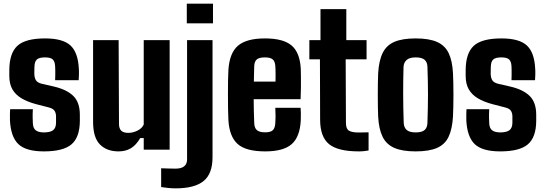

<svg xmlns="http://www.w3.org/2000/svg" viewBox="-20 -820 2986 1052"><path d="M220.5 9.5Q122.5 9.5 80.8 -30.2Q39 -70 34.5 -161Q34 -180 34.5 -197Q35 -214 35.5 -221.5H160Q158.5 -192.5 159 -175.5Q159.5 -158.5 160 -145.5Q161 -117.5 176 -106Q191 -94.5 220.5 -94.5Q255 -94.5 270.8 -106.5Q286.5 -118.5 287 -146.5Q287 -159.5 287 -162.8Q287 -166 287 -168.8Q287 -171.5 287 -184Q286.5 -202 278.2 -213.8Q270 -225.5 248.5 -231L177 -249.5Q130 -262 97.5 -281.5Q65 -301 48 -330.5Q31 -360 31 -404Q31 -413 31 -420.8Q31 -428.5 31 -436Q31.5 -529 75.5 -569.2Q119.5 -609.5 227 -609.5Q324.5 -609.5 366.2 -570.8Q408 -532 412 -442.5Q413 -431.5 412.5 -409.8Q412 -388 411 -380.5H282Q282.5 -391.5 282.8 -406.5Q283 -421.5 282.8 -435.8Q282.5 -450 282 -458Q280.5 -483.5 268.8 -494.5Q257 -505.5 227 -505.5Q195 -505.5 182.5 -494.5Q170 -483.5 169 -458Q169 -455 168.5 -446.5Q168 -438 168 -416.5Q168.5 -393.5 177 -380Q185.5 -366.5 211 -360.5L274.5 -346Q346 -329.5 381.8 -294.2Q417.5 -259 417.5 -191Q417.5 -182.5 417.5 -174.2Q417.5 -166 417.5 -157.5Q417 -68 371.8 -29.2Q326.5 9.5 220.5 9.5Z M629.5 9.5Q565.5 9.5 527.8 -28.2Q490 -66 490 -153V-600H630L632 -141Q632 -116 644.2 -104Q656.5 -92 683 -92Q708 -92 733 -104.2Q758 -116.5 767.5 -137.5V-600H909.5V0H767.5V-63.5H748.5Q725 -24 696.5 -7.2Q668 9.5 629.5 9.5Z M1003.5 -692V-800H1147V-692ZM942 212Q924 212 902.8 210Q881.5 208 863 205V102Q877.5 102.5 901.2 103.2Q925 104 941.5 104Q973.5 104 989.2 91Q1005 78 1005 54V-600H1144.5V41Q1144.5 132.5 1095.2 172.2Q1046 212 942 212Z M1433.5 9.5Q1327.5 9.5 1282.2 -31Q1237 -71.5 1231.5 -161Q1230 -186.5 1229.5 -224.5Q1229 -262.5 1229 -304Q1229 -345.5 1229.5 -381.2Q1230 -417 1231.5 -437Q1237.5 -530 1284.2 -569.8Q1331 -609.5 1431.5 -609.5Q1532.5 -609.5 1578 -570.5Q1623.5 -531.5 1628 -442.5Q1628.5 -430.5 1628.8 -402.2Q1629 -374 1628.8 -340Q1628.5 -306 1627 -276.5H1370Q1370 -245.5 1370.8 -213.2Q1371.5 -181 1373 -145.5Q1374 -118.5 1387.8 -106.8Q1401.5 -95 1433 -95Q1463 -95 1475 -106.8Q1487 -118.5 1488.5 -146.5Q1489.5 -161.5 1489.8 -181.2Q1490 -201 1488.5 -229.5H1627Q1628 -222 1628.5 -199.8Q1629 -177.5 1628 -161Q1623.5 -70 1578.2 -30.2Q1533 9.5 1433.5 9.5ZM1371 -373H1489.5Q1490 -392 1490 -409.5Q1490 -427 1489.5 -440Q1489 -453 1488.5 -458Q1487 -483.5 1474.2 -494.5Q1461.5 -505.5 1431.5 -505.5Q1399.5 -505.5 1386.8 -494.2Q1374 -483 1373 -458Q1372.5 -436 1371.8 -414.8Q1371 -393.5 1371 -373Z M1946 9.5Q1832 9.5 1783.2 -30Q1734.5 -69.5 1734 -163L1733 -495H1675V-600H1736V-770H1877.5V-600H1988.5V-495H1874L1875.5 -146.5Q1875.5 -115 1891.2 -104.5Q1907 -94 1946.5 -94Q1960 -94 1972.2 -94.5Q1984.5 -95 1999.5 -95V4.5Q1987.5 6.5 1974.8 8Q1962 9.5 1946 9.5Z M2257.5 9.5Q2184.5 9.5 2140.8 -9.5Q2097 -28.5 2076.2 -70.8Q2055.5 -113 2052 -182Q2051 -203 2050.5 -234Q2050 -265 2050 -299.8Q2050 -334.5 2050.5 -366Q2051 -397.5 2052 -418.5Q2056 -488.5 2077 -530.5Q2098 -572.5 2141.5 -591Q2185 -609.5 2257.5 -609.5Q2331.5 -609.5 2375 -590Q2418.5 -570.5 2438.5 -528.5Q2458.5 -486.5 2462 -418.5Q2463 -397.5 2463.8 -366Q2464.5 -334.5 2464.5 -300.2Q2464.5 -266 2463.8 -234.8Q2463 -203.5 2462 -182Q2458 -113 2438 -70.8Q2418 -28.5 2374.5 -9.5Q2331 9.5 2257.5 9.5ZM2257.5 -94.5Q2292.5 -94.5 2307 -108Q2321.5 -121.5 2322 -147.5Q2323.5 -191.5 2324.2 -229.8Q2325 -268 2325 -303.8Q2325 -339.5 2324.2 -376Q2323.5 -412.5 2322 -453.5Q2321.5 -479 2306.8 -492.2Q2292 -505.5 2257.5 -505.5Q2223.5 -505.5 2207.8 -491.2Q2192 -477 2191 -453Q2190 -421 2189.5 -384.2Q2189 -347.5 2189 -308Q2189 -268.5 2189.8 -228.2Q2190.5 -188 2192 -147.5Q2193 -121.5 2208.2 -108Q2223.5 -94.5 2257.5 -94.5Z M2721 9.5Q2623 9.5 2581.2 -30.2Q2539.5 -70 2535 -161Q2534.5 -180 2535 -197Q2535.5 -214 2536 -221.5H2660.5Q2659 -192.5 2659.5 -175.5Q2660 -158.5 2660.5 -145.5Q2661.5 -117.5 2676.5 -106Q2691.5 -94.5 2721 -94.5Q2755.5 -94.5 2771.2 -106.5Q2787 -118.5 2787.5 -146.5Q2787.5 -159.5 2787.5 -162.8Q2787.5 -166 2787.5 -168.8Q2787.5 -171.5 2787.5 -184Q2787 -202 2778.8 -213.8Q2770.5 -225.5 2749 -231L2677.5 -249.5Q2630.5 -262 2598 -281.5Q2565.5 -301 2548.5 -330.5Q2531.5 -360 2531.5 -404Q2531.5 -413 2531.5 -420.8Q2531.5 -428.5 2531.5 -436Q2532 -529 2576 -569.2Q2620 -609.5 2727.5 -609.5Q2825 -609.5 2866.8 -570.8Q2908.5 -532 2912.5 -442.5Q2913.5 -431.5 2913 -409.8Q2912.5 -388 2911.5 -380.5H2782.5Q2783 -391.5 2783.2 -406.5Q2783.5 -421.5 2783.2 -435.8Q2783 -450 2782.5 -458Q2781 -483.5 2769.2 -494.5Q2757.5 -505.5 2727.5 -505.5Q2695.5 -505.5 2683 -494.5Q2670.5 -483.5 2669.5 -458Q2669.5 -455 2669 -446.5Q2668.5 -438 2668.5 -416.5Q2669 -393.5 2677.5 -380Q2686 -366.5 2711.5 -360.5L2775 -346Q2846.5 -329.5 2882.2 -294.2Q2918 -259 2918 -191Q2918 -182.5 2918 -174.2Q2918 -166 2918 -157.5Q2917.5 -68 2872.2 -29.2Q2827 9.5 2721 9.5Z"/></svg>

Font: Big Shoulders Thin ExtraBold
Style: Regular
Weight: 800
Version: Version 2.002